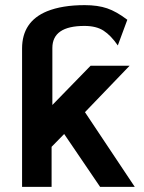

<svg xmlns="http://www.w3.org/2000/svg" viewBox="-20 -728 562 748"><path d="M66 0V-539Q66 -644 163 -684Q222 -708 310 -708Q361 -708 397.5 -695.5Q434 -683 476 -651L439 -551Q412 -590 383.5 -608.5Q355 -627 309 -627Q184 -627 184 -541V-319L333 -472H485L311 -291L505 0H370L230 -206L181 -156V0Z"/></svg>

Font: Coval
Style: ExtraBold
Weight: 800
Foundry: Context Ltd
Version: Version 001.000